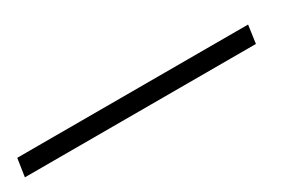

<svg xmlns="http://www.w3.org/2000/svg" viewBox="-55 -119 555 367"><g transform="rotate(-30 222.5 64.0)"><path d="M460.9 44.5 455.3 84.1H-54.6L-48.6 44.5Z"/></g></svg>

Font: Merriweather Light
Style: Italic
Weight: 300
Italic angle: -7.8°
Designer: Eben Sorkin
Foundry: Eben Sorkin
Version: Version 2.101